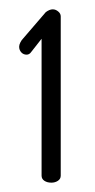

<svg xmlns="http://www.w3.org/2000/svg" viewBox="-20 -751 203 411"><path d="M37 -634Q30 -634 25.5 -639Q21 -644 21 -651Q21 -655 23.5 -660Q26 -665 29 -668L78 -725Q86 -731 93 -731Q99 -731 104.5 -726.5Q110 -722 110 -716V-375Q110 -368 104 -364Q98 -360 90 -360Q81 -360 75 -364Q69 -368 69 -375V-668L47 -640Q43 -634 37 -634Z"/></svg>

Font: Dosis
Style: Regular
Weight: 400
Designer: Edgar Tolentino, Pablo Impallari, Igino Marini
Foundry: Edgar Tolentino, Pablo Impallari, Igino Marini
Version: Version 1.007;Glyphs 3.1.1 (3134)